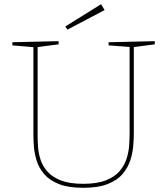

<svg xmlns="http://www.w3.org/2000/svg" viewBox="-20 -888 795 914"><path d="M497 -687 717 -692V-677L610 -663L617 -671V-254Q617 -229 614.5 -195.5Q612 -162 601 -127Q590 -92 565 -61.5Q540 -31 494 -12.5Q448 6 376 6Q305 6 260 -12Q215 -30 190 -59.5Q165 -89 154.5 -123Q144 -157 141.5 -189Q139 -221 139 -245V-671L146 -663L39 -672V-687L259 -692V-677L152 -663L159 -671V-245Q159 -221 161 -190Q163 -159 173 -128Q183 -97 206 -71Q229 -45 270 -29Q311 -13 376 -13Q442 -13 484 -29.5Q526 -46 549.5 -73.5Q573 -101 583 -133.5Q593 -166 595 -197.5Q597 -229 597 -254V-671L604 -664L497 -672ZM301 -747 291 -762 461 -868 478 -840Z"/></svg>

Font: Bitter Thin
Style: Regular
Weight: 100
Designer: Sol Matas, and Bitter project Authors
Foundry: Sol Matas
Version: Version 2.002